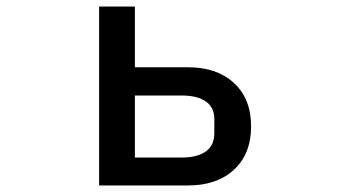

<svg xmlns="http://www.w3.org/2000/svg" viewBox="-20 -565 1040 585"><path d="M282 0V-545H391V-360H554Q641 -360 693 -312Q745 -264 745 -180Q745 -96 693 -48Q641 0 554 0ZM534 -85Q581 -85 607 -103.5Q633 -122 633 -159V-202Q633 -238 607 -256Q581 -274 534 -274H391V-85Z"/></svg>

Font: IBM Plex Sans JP Medium
Style: Regular
Weight: 500
Designer: Mike Abbink; Paul van der Laan; Pieter van Rosmalen; Wujin Sim; Yejin Wi; Jinhee Kim; Boomi Park; Yona Kim; Kichan Ma
Foundry: Sandoll Inc.
Version: Version 1.001